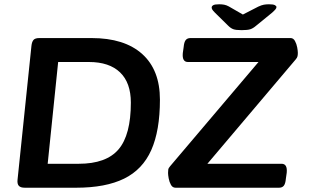

<svg xmlns="http://www.w3.org/2000/svg" viewBox="-20 -878 1443 898"><path d="M96 0Q76 0 68 -9Q60 -18 62 -37L127 -663Q129 -682 136.5 -691Q144 -700 164 -700H408Q562 -700 645 -625.5Q728 -551 728 -412Q728 -267 687.5 -176Q647 -85 560.5 -42.5Q474 0 336 0ZM203 -112H348Q477 -112 534.5 -179.5Q592 -247 592 -398Q592 -491 541.5 -539.5Q491 -588 396 -588H252ZM801 0Q787 0 779.5 -13.5Q772 -27 769 -43.5Q766 -60 766 -69Q766 -78 767 -85Q768 -92 776 -101L1189 -588H859Q831 -588 835 -630L839 -658Q841 -681 848.5 -690.5Q856 -700 871 -700H1339Q1352 -700 1359.5 -686.5Q1367 -673 1370 -656.5Q1373 -640 1373 -631Q1373 -622 1371.5 -615Q1370 -608 1363 -600L950 -112H1297Q1325 -112 1321 -70L1317 -42Q1315 -19 1307.5 -9.5Q1300 0 1285 0ZM1238 -858Q1258 -858 1265.5 -854Q1273 -850 1273 -845Q1273 -840 1268.5 -834.5Q1264 -829 1253 -819L1177 -757Q1163 -745 1150 -741Q1137 -737 1110 -737Q1083 -737 1071 -741.5Q1059 -746 1047 -758L985 -819Q975 -829 972.5 -834Q970 -839 970 -843Q970 -849 977 -853.5Q984 -858 1005 -858Q1018 -858 1028.5 -856Q1039 -854 1050 -848L1116 -810L1188 -847Q1203 -854 1214 -856Q1225 -858 1238 -858Z"/></svg>

Font: Asap Semi Expanded Semi Expanded SemiBold
Style: Italic
Weight: 600
Width: 6
Italic angle: -6°
Designer: Pablo Cosgaya
Foundry: Omnibus-Type
Version: Version 3.001; ttfautohint (v1.8.4.7-5d5b)